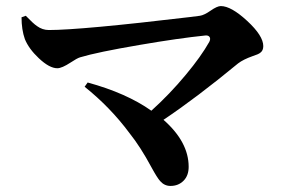

<svg xmlns="http://www.w3.org/2000/svg" viewBox="-20 -659 932 633"><path d="M542 -46Q522 -46 508 -62Q498 -73 479 -108Q443 -175 407 -220Q344 -305 259 -373L269 -387Q397 -352 479 -294Q540 -349 593 -413Q643 -473 670 -521Q675 -531 671 -537Q667 -543 657 -542Q569 -533 441 -511Q300 -487 244 -470Q234 -467 213 -453Q184 -434 169 -434Q143 -434 108 -467Q75 -498 62 -530Q51 -561 51 -602L65 -607Q90 -581 102 -573Q120 -560 141 -560Q247 -560 608 -603Q630 -606 639 -607Q653 -609 674.5 -624Q696 -639 708 -639Q742 -639 795 -590Q848 -541 848 -507Q848 -492 838 -485Q832 -480 813 -474Q782 -463 765 -450Q628 -337 519 -264Q602 -191 602 -109Q602 -80 585 -63Q568 -46 542 -46Z"/></svg>

Font: GenRyuMin TW B
Style: Regular
Weight: 700
Version: Version 1.501;PS 1;hotconv 16.6.51;makeotf.lib2.5.65220